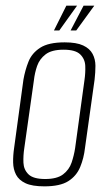

<svg xmlns="http://www.w3.org/2000/svg" viewBox="-20 -653 384 680"><path d="M137 7Q94 7 70.5 -4Q47 -15 37 -34Q27 -53 26.5 -77.5Q26 -102 30 -129L63 -371Q69 -405 81 -435Q93 -465 122.5 -484Q152 -503 209 -503Q251 -503 274.5 -492Q298 -481 308 -462Q318 -443 318 -420Q318 -397 315 -371L281 -129Q277 -93 264 -61.5Q251 -30 222 -11.5Q193 7 137 7ZM140 -19Q182 -19 203.5 -35.5Q225 -52 233.5 -77Q242 -102 246 -128L279 -368Q283 -395 282 -419.5Q281 -444 264 -460.5Q247 -477 205 -477Q163 -477 141.5 -460.5Q120 -444 111.5 -419.5Q103 -395 100 -368L66 -128Q62 -102 63 -77Q64 -52 81 -35.5Q98 -19 140 -19ZM171 -545 215 -633H253L190 -545ZM230 -545 276 -633H314L250 -545Z"/></svg>

Font: Alumni Sans ExtraLight
Style: Italic
Weight: 250
Italic angle: -8°
Version: Version 1.016